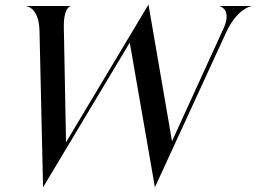

<svg xmlns="http://www.w3.org/2000/svg" viewBox="-20 -806 1114 836"><path d="M152 -671 167.5 9.5 545 -620.5 654.5 9.5 964.5 -664.5C1008.5 -760.5 1065.5 -778.5 1074.5 -778.5V-780H937.5V-778.5C939.5 -778.5 990.5 -763.5 953 -681.5L729 -191L626.5 -786L267.5 -186.5L258 -684C256 -770.5 284 -778.5 286.5 -778.5V-780H95.5V-778.5C100.5 -778.5 150 -769 152 -671Z"/></svg>

Font: Beautique Display Thin
Style: Bold
Weight: 500
Italic angle: -12°
Designer: Nhat-Quang Ngo
Version: Version 1.100;Glyphs 3.2.3 (3260)